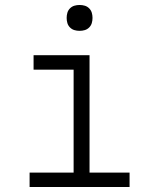

<svg xmlns="http://www.w3.org/2000/svg" viewBox="-20 -752 640 772"><path d="M99 0V-58H276V-472H115V-530H340V-58H501V0ZM300 -628Q289 -628 279 -631Q269 -634 261.5 -641.5Q254 -649 251 -659Q248 -669 248 -680Q248 -691 251 -701Q254 -711 261.5 -718.5Q269 -726 279 -729Q289 -732 300 -732Q311 -732 321 -729Q331 -726 338.5 -718.5Q346 -711 349 -701Q352 -691 352 -680Q352 -669 349 -659Q346 -649 338.5 -641.5Q331 -634 321 -631Q311 -628 300 -628Z"/></svg>

Font: Iosevka Curly Light Extended
Style: Regular
Weight: 300
Width: 7
Monospace: yes
Designer: Belleve Invis
Foundry: Belleve Invis
Version: Version 11.1.0; ttfautohint (v1.8.3)